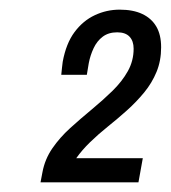

<svg xmlns="http://www.w3.org/2000/svg" viewBox="-20 -818 354 398"><path d="M64 -440 68 -461Q73 -488 88.5 -510.5Q104 -533 125.5 -552.5Q147 -572 170 -591Q193 -610 213 -629.5Q233 -649 245 -670.5Q257 -692 257 -717Q257 -733 248.5 -742Q240 -751 223 -751Q205 -751 193 -742Q181 -733 174 -718Q167 -703 164 -687L160 -663H107Q108 -671 108.5 -677.5Q109 -684 110 -690Q117 -728 134.5 -751.5Q152 -775 176.5 -786.5Q201 -798 228 -798Q256 -798 275 -789Q294 -780 304 -763Q314 -746 314 -720Q314 -692 304.5 -669Q295 -646 279 -626.5Q263 -607 243.5 -589.5Q224 -572 204 -556Q184 -540 167 -523.5Q150 -507 138 -490H276L267 -440Z"/></svg>

Font: Archivo Condensed
Style: Italic
Weight: 400
Width: 3
Italic angle: -10°
Designer: Hector Gatti
Foundry: Omnibus-Type
Version: Version 2.001